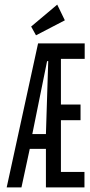

<svg xmlns="http://www.w3.org/2000/svg" viewBox="-20 -812 390 832"><path d="M9 0 145 -624H347V-557H244V-359H329V-291H244V-67H346V0H179V-167H109L73 0ZM120 -231H179L189 -547H184ZM136 -659 115 -697 228 -792 261 -724Z"/></svg>

Font: Inconsolata ExtraCondensed Medium
Style: Regular
Weight: 500
Width: 2
Monospace: yes
Designer: Raph Levien, Cyreal, Brenton Simpson
Foundry: Raph Levien, Cyreal, Google
Version: Version 3.001; ttfautohint (v1.8.2.53-6de2)